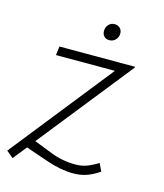

<svg xmlns="http://www.w3.org/2000/svg" viewBox="-131 -725 697 818"><g transform="rotate(15 217.5 -316.0)"><path d="M326 -456H66L71 -495H404V-491L76 -79L158 -47Q209 -27 266 -27Q291 -27 312 -34Q333 -41 365 -60L381 -26Q349 -5 323.5 3.5Q298 12 266 12Q212 12 148 -10L49 -44L1 16L-29 -9ZM237 -608Q237 -625 247.5 -636.5Q258 -648 274 -648Q288 -648 297.5 -639Q307 -630 307 -616Q307 -599 296 -587.5Q285 -576 269 -576Q254 -576 245.5 -585Q237 -594 237 -608Z"/></g></svg>

Font: Bellota Light
Style: Italic
Weight: 300
Italic angle: -7.5°
Designer: Kemie Guaida
Foundry: Kemie Guaida
Version: Version 4.001